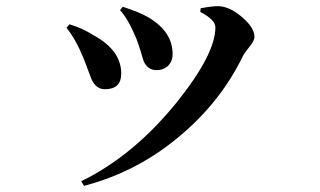

<svg xmlns="http://www.w3.org/2000/svg" viewBox="-20 -550 1040 624"><path d="M370 -517 379 -528Q435 -510 463 -493Q541 -447 541 -374Q541 -350 525 -335Q510 -322 489 -322Q460 -322 447 -351Q444 -359 437 -384Q429 -409 423 -425Q395 -491 370 -517ZM575 -117Q433 7 253 54L244 39Q414 -44 554 -217Q680 -374 680 -461Q680 -486 631 -511L632 -523Q667 -530 689 -530Q727 -529 767 -494Q807 -460 807 -430Q807 -419 793 -401Q774 -377 770 -369Q701 -226 575 -117ZM196 -460 206 -471Q249 -458 283 -436Q374 -387 374 -311Q374 -260 321 -260Q293 -260 278 -291L265 -325Q256 -350 250 -364Q227 -421 196 -460Z"/></svg>

Font: Source Han Serif JP
Style: Bold
Weight: 700
Designer: Ryoko NISHIZUKA  (kana & ideographs); Frank Grießhammer (Latin, Greek & Cyrillic); Wenlong ZHANG  (bopomofo); Sandoll Co
Foundry: Adobe Systems Incorporated
Version: Version 1.000;PS 1;hotconv 16.6.53;makeotf.lib2.5.65590